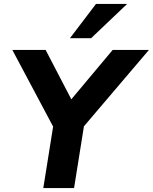

<svg xmlns="http://www.w3.org/2000/svg" viewBox="-20 -960 780 980"><path d="M201 0 259 -363 275 -269 43 -705H213L354 -434H328L555 -705H740L369 -269L416 -363L358 0ZM337 -765 470 -940H629L445 -765Z"/></svg>

Font: Nunito Sans 11pt ExtraBold
Style: Italic
Weight: 800
Italic angle: -9°
Version: Version 3.101;gftools[0.9.27]